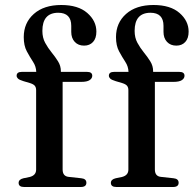

<svg xmlns="http://www.w3.org/2000/svg" viewBox="-20 -748 778 768"><path d="M230.5 -70Q230.5 -43 254.5 -40.5L305 -35Q325.5 -33 325.5 -17Q325.5 0 303 0H76.5Q54.5 0 54.5 -16.5Q54.5 -30.5 74 -35L98.5 -40Q124.5 -46.5 124.5 -69.5V-387.5Q124.5 -398 119.5 -404.5Q114.5 -411 100.5 -415.5L73.5 -423.5Q57 -428.5 51.8 -433.8Q46.5 -439 46.5 -445Q46.5 -460.5 67.5 -460.5H125Q124.5 -482 112 -501Q99.5 -520 87.2 -542.8Q75 -565.5 75 -599.5Q75 -656.5 115.2 -692.2Q155.5 -728 225 -728Q292.5 -728 329 -696.2Q365.5 -664.5 365.5 -621.5Q365.5 -594.5 352 -580Q338.5 -565.5 316.5 -565.5Q293 -565.5 279 -580.5Q265 -595.5 265 -620.5V-644.5Q265 -697 212.5 -697Q149.5 -696.5 149.5 -624.5Q149.5 -597 160.8 -576.5Q172 -556 186.5 -538.2Q201 -520.5 212.2 -502.5Q223.5 -484.5 223.5 -463V-460.5H328Q349 -460.5 349 -445Q349 -434.5 338.5 -427.5Q328 -420.5 305 -420.5H230.5ZM599.5 -70Q599.5 -43 623.5 -40.5L674 -35Q694.5 -33 694.5 -17Q694.5 0 672 0H445.5Q423.5 0 423.5 -16.5Q423.5 -30.5 443 -35L467.5 -40Q493.5 -46.5 493.5 -69.5V-387.5Q493.5 -398 488.5 -404.5Q483.5 -411 469.5 -415.5L442.5 -423.5Q426 -428.5 420.8 -433.8Q415.5 -439 415.5 -445Q415.5 -460.5 436.5 -460.5H494Q493.5 -482 481 -501Q468.5 -520 456.2 -542.8Q444 -565.5 444 -599.5Q444 -656.5 484.2 -692.2Q524.5 -728 594 -728Q661.5 -728 698 -696.2Q734.5 -664.5 734.5 -621.5Q734.5 -594.5 721 -580Q707.5 -565.5 685.5 -565.5Q662 -565.5 648 -580.5Q634 -595.5 634 -620.5V-644.5Q634 -697 581.5 -697Q518.5 -696.5 518.5 -624.5Q518.5 -597 529.8 -576.5Q541 -556 555.5 -538.2Q570 -520.5 581.2 -502.5Q592.5 -484.5 592.5 -463V-460.5H697Q718 -460.5 718 -445Q718 -434.5 707.5 -427.5Q697 -420.5 674 -420.5H599.5Z"/></svg>

Font: Fraunces 9pt S000
Style: Regular
Weight: 400
Version: Version 1.000; ttfautohint (v1.8.3)